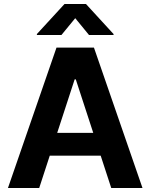

<svg xmlns="http://www.w3.org/2000/svg" viewBox="-20 -947 758 967"><path d="M20 0 264.5 -707.2H453.2L697.7 0H540.3L361.6 -547.5H356.1L177.4 0ZM547.1 -277.8V-162.9H169.3V-277.8ZM358.9 -855.4 289.4 -770.7H165.8V-775.5L304.9 -926.9H412.9L551.9 -775.5V-770.7H428.3Z"/></svg>

Font: Pretendard Variable
Style: Regular
Weight: 400
Designer: Base glyphs from Inter by Rasmus Andersson; Hangul glyphs from Noto Sans CJK(Source Han Sans) by Jang Soo-young and Kang
Foundry: Kil Hyung-jin
Version: Version 1.100;FEAKit 1.0